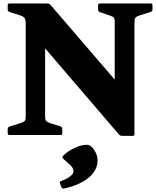

<svg xmlns="http://www.w3.org/2000/svg" viewBox="-20 -772 892 1098"><path d="M773 -682Q760 -677 754.5 -671Q749 -665 749 -645V-4Q749 5 739 5H678Q668 5 661 -2L151 -597L238 -692V-104Q238 -89 242.5 -82Q247 -75 266 -68L327 -49Q336 -44 336 -35V-10Q336 0 326 0H34Q24 0 24 -10V-35Q24 -44 34 -48L103 -70Q117 -75 122 -81Q127 -87 127 -107V-639Q127 -660 119.5 -669.5Q112 -679 98 -683L33 -704Q24 -708 24 -717V-742Q24 -752 34 -752H251Q261 -752 268 -745L720 -219L636 -82V-648Q636 -663 631.5 -670Q627 -677 609 -683L550 -703Q541 -708 541 -717V-742Q541 -752 551 -752H842Q852 -752 852 -742V-717Q852 -707 842 -704ZM345 306Q337 308 331 299L323 276Q318 268 328 264Q359 253 379.5 238Q400 223 400 208Q400 188 383 173.5Q366 159 341 135Q334 129 340 121Q352 106 374.5 91.5Q397 77 424.5 66.5Q452 56 477 56Q492 56 506 70Q520 84 529 104.5Q538 125 538 144Q538 182 517.5 211Q497 240 466 259.5Q435 279 402 290.5Q369 302 345 306Z"/></svg>

Font: Hahmlet ExtraBold
Style: Regular
Weight: 800
Designer: Minjoo Ham & Mark Frömberg
Foundry: hypertype
Version: Version 1.002